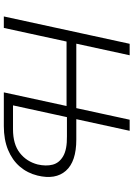

<svg xmlns="http://www.w3.org/2000/svg" viewBox="133 -831 698 1004"><g transform="rotate(90 482.0 -329.0)"><path d="M463 0 606 -658H664L531 -48H656Q734 -48 779.5 -83.5Q825 -119 840 -177Q850 -221 841 -255.5Q832 -290 796.5 -310.5Q761 -331 693 -330H574L581 -379H710Q825 -379 873 -324.5Q921 -270 898 -176Q885 -123 851 -83.5Q817 -44 763.5 -22Q710 0 639 0ZM66 0 209 -658H269L126 0ZM157 -328 168 -379H587L576 -328Z"/></g></svg>

Font: Ysabeau Infant Light
Style: Italic
Weight: 300
Italic angle: -12°
Designer: Christian Thalmann (Catharsis Fonts)
Version: Version 2.001;gftools[0.9.30]; featfreeze: ss01,ss02,lnum